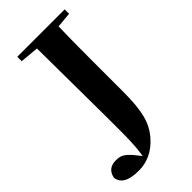

<svg xmlns="http://www.w3.org/2000/svg" viewBox="-328 -816 1048 1048"><g transform="rotate(-45 195.5 -292.5)"><path d="M43 -713 151 -703 155 -208C155 -67 159 33 144 120L111 79C76 40 58 33 23 33C-14 33 -42 49 -51 93C-44 142 -1 162 74 162C131 162 194 140 248 75C295 18 317 -49 317 -201V-404C317 -505 317 -607 320 -705L409 -713V-747H43Z"/></g></svg>

Font: GenKiMin2 TW H
Style: Regular
Weight: 900
Version: Version 2.100;PS 2.1;hotconv 16.6.51;makeotf.lib2.5.65220 DE